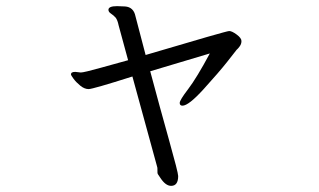

<svg xmlns="http://www.w3.org/2000/svg" viewBox="-20 -541 1040 625"><path d="M560 32Q560 64 537 64Q519 64 502 38L494 26Q492 23 492.5 13.5Q493 4 491 0L411 -292Q282 -251 268.5 -251Q255 -251 241.5 -262Q228 -273 219.5 -284.5Q211 -296 211 -299Q211 -307 225 -307L243 -305Q253 -305 308.5 -320.5Q364 -336 397 -345L366 -459Q363 -474 357 -483Q350 -491 341.5 -496.5Q333 -502 333 -509Q333 -521 361 -521L387 -520Q415 -518 421 -488L454 -362Q717 -440 726 -440Q735 -440 750.5 -428.5Q766 -417 766 -407.5Q766 -398 760.5 -390.5Q755 -383 752.5 -381Q750 -379 748 -376Q746 -373 719 -339Q692 -305 643 -251Q594 -197 574 -197Q565 -197 565 -206Q565 -215 592.5 -251Q620 -287 663 -367L469 -309Q500 -193 530 -86Q560 21 560 32Z"/></svg>

Font: LXGW WenKai Lite
Style: Regular
Weight: 400
Designer: LXGW / Fontworks Inc.
Foundry: LXGW / Fontworks Inc.
Version: Version 1.511; March 25, 2025